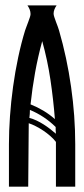

<svg xmlns="http://www.w3.org/2000/svg" viewBox="-20 -704 316 724"><path d="M193.4 -683.6Q188.5 -676.8 185.3 -668.7Q182.1 -660.6 182.1 -652.3Q182.1 -647.9 184.8 -639.6Q187.5 -631.3 190.9 -622.1Q194.3 -612.8 197.8 -603.8Q201.2 -594.7 202.6 -589.4Q232.4 -486.8 248 -376.7Q263.7 -266.6 263.7 -160.2V0H190.9V-168.9Q182.6 -179.7 170.2 -190.7Q157.7 -201.7 143.6 -211.2Q129.4 -220.7 115 -228Q100.6 -235.4 88.4 -239.3Q88.4 -178.7 87.4 -119.6Q86.4 -60.5 86.4 0H13.7V-160.2Q13.7 -210 17.6 -265.4Q21.5 -320.8 29.3 -377.2Q37.1 -433.6 48.6 -487.8Q60.1 -542 74.7 -589.4Q76.2 -594.2 79.6 -603Q83 -611.8 86.4 -621.1Q89.8 -630.4 92.5 -638.4Q95.2 -646.5 95.2 -650.9Q95.2 -660.2 91.8 -668.5Q88.4 -676.8 83.5 -683.6ZM187 -254.9Q181.2 -329.1 170.2 -403.1Q159.2 -477.1 139.2 -548.8Q123 -489.7 112.3 -430.4Q101.6 -371.1 95.2 -310.5Q120.6 -300.3 143.6 -286.6Q166.5 -272.9 187 -254.9ZM92.8 -289.6Q92.8 -282.2 92.3 -274.4Q91.8 -266.6 90.8 -259.3Q104.5 -255.9 117.9 -249.5Q131.3 -243.2 144 -235.1Q156.7 -227.1 168.5 -218Q180.2 -209 190.9 -199.7Q189.9 -206.1 189.9 -212.6Q189.9 -219.2 189.9 -225.1Q147.9 -266.6 92.8 -289.6Z"/></svg>

Font: XAYAX
Style: Regular
Weight: 400
Designer: Peter Wiegel
Foundry: Peter Wiegel
Version: Version 1.000 2009 initial release